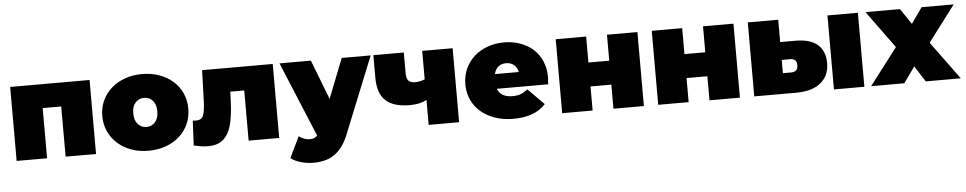

<svg xmlns="http://www.w3.org/2000/svg" viewBox="-41 -884 7116 1414"><g transform="rotate(-5 3516.5 -176.5)"><path d="M640 -547V0H415V-371H278V0H53V-547Z M710 -274Q710 -336 734 -388Q758 -440 800.5 -477.5Q843 -515 901 -536Q959 -557 1028 -557Q1097 -557 1155.5 -536Q1214 -515 1256.5 -477.5Q1299 -440 1322.5 -388Q1346 -336 1346 -274Q1346 -212 1322.5 -160Q1299 -108 1256.5 -70Q1214 -32 1155.5 -11Q1097 10 1028 10Q959 10 901 -11Q843 -32 800.5 -70Q758 -108 734 -160Q710 -212 710 -274ZM1117 -274Q1117 -325 1092 -353Q1067 -381 1028 -381Q989 -381 964 -353Q939 -325 939 -274Q939 -223 964 -194.5Q989 -166 1028 -166Q1067 -166 1092 -194.5Q1117 -223 1117 -274Z M1994 -547V0H1768V-371H1665L1662 -300Q1658 -194 1640 -126Q1622 -58 1580.5 -21.5Q1539 15 1467 15Q1422 15 1362 0L1371 -183Q1387 -181 1394 -181Q1435 -181 1448 -210.5Q1461 -240 1464 -309L1472 -547Z M2718 -547 2493 11Q2472 65 2445.5 101.5Q2419 138 2386.5 161Q2354 184 2314.5 194Q2275 204 2229 204Q2183 204 2136.5 190.5Q2090 177 2063 155L2138 0Q2155 13 2176.5 21Q2198 29 2218 29Q2255 29 2274 7L2044 -547H2276L2389 -254L2504 -547Z M3324 -547V0H3099V-185Q3051 -157 2973 -157Q2854 -157 2796 -210.5Q2738 -264 2738 -380V-547H2963V-395Q2963 -354 2978.5 -338Q2994 -322 3027 -322Q3067 -322 3099 -337V-547Z M4002 -221H3622Q3647 -157 3732 -157Q3768 -157 3792.5 -166Q3817 -175 3846 -197L3964 -78Q3885 10 3725 10Q3650 10 3589 -11.5Q3528 -33 3484.5 -70.5Q3441 -108 3417.5 -160Q3394 -212 3394 -274Q3394 -336 3417.5 -388Q3441 -440 3482.5 -477.5Q3524 -515 3581 -536Q3638 -557 3704 -557Q3766 -557 3821 -538Q3876 -519 3917 -483Q3958 -447 3981.5 -394Q4005 -341 4005 -274Q4005 -269 4002 -221ZM3618 -330H3794Q3787 -364 3764 -383.5Q3741 -403 3706 -403Q3671 -403 3648 -384Q3625 -365 3618 -330Z M4086 -547H4311V-355H4465V-547H4690V0H4465V-178H4311V0H4086Z M4796 -547H5021V-355H5175V-547H5400V0H5175V-178H5021V0H4796Z M6062 -198Q6062 -105 5998 -52.5Q5934 0 5816 0H5506V-547H5731V-382H5844Q5953 -382 6007.5 -334.5Q6062 -287 6062 -198ZM6095 -547H6320V0H6095ZM5842 -202Q5842 -250 5793 -250H5731V-152H5793Q5842 -152 5842 -202Z M6774 0 6699 -117 6615 0H6370L6577 -271L6376 -547H6631L6709 -431L6791 -547H7028L6827 -281L7033 0Z"/></g></svg>

Font: CMG Sans Black
Style: Regular
Weight: 900
Designer: Julieta Ulanovsky
Foundry: Julieta Ulanovsky
Version: Version 7.200